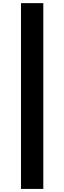

<svg xmlns="http://www.w3.org/2000/svg" viewBox="-20 -982 414 1236"><path d="M258.8 -961.9Q258.8 -663.1 258.8 234.4Q222.7 234.4 115.2 234.4Q115.2 -64.5 115.2 -961.9Q151.4 -961.9 258.8 -961.9Z"/></svg>

Font: DeepSea
Style: Bold
Weight: 700
Designer: Stem
Version: Version 3.019;git-0a5106e0b